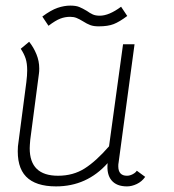

<svg xmlns="http://www.w3.org/2000/svg" viewBox="-20 -658 619 685"><path d="M180 7Q107 7 73 -28Q39 -63 44 -136L74 -365Q77 -389 77 -407Q77 -432 71.5 -449Q66 -466 54 -484L84 -509Q100 -489 110 -464.5Q120 -440 120 -414Q120 -402 119 -396L88 -160Q86 -138 86 -129Q86 -31 187 -31Q241 -31 282 -57Q323 -83 369 -136L419 -500H460L403 -77Q402 -73 402 -65Q402 -31 433 -31Q443 -31 453.5 -36.5Q464 -42 468 -49L498 -27Q486 -10 468 -1.5Q450 7 433 7Q396 7 378 -14.5Q360 -36 364 -76Q290 7 180 7ZM231 -638Q251 -638 263 -633Q275 -628 290 -619Q301 -611 311 -606.5Q321 -602 336 -602Q369 -602 412 -634L434 -601Q406 -580 385.5 -572Q365 -564 332 -564Q314 -564 302 -568.5Q290 -573 276 -582Q263 -590 253 -594Q243 -598 230 -598Q212 -598 195 -591.5Q178 -585 153 -566L131 -599Q162 -622 185.5 -630Q209 -638 231 -638Z"/></svg>

Font: Bellota Light
Style: Italic
Weight: 300
Italic angle: -7.5°
Designer: Kemie Guaida
Foundry: Kemie Guaida
Version: Version 4.001